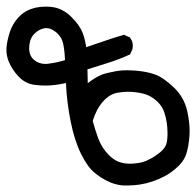

<svg xmlns="http://www.w3.org/2000/svg" viewBox="-29 -450 602 589"><path d="M173.3 -195.3Q138.7 -187.5 110.4 -187.5Q95.2 -187.5 78.6 -189.5Q48.8 -192.9 27.8 -215.3Q7.8 -236.8 -2 -260.7Q-9.3 -278.3 -9.3 -297.9Q-9.3 -313 -3.4 -335.9Q2 -357.9 10.3 -372.6Q18.6 -387.7 31.2 -400.4Q50.3 -419.4 79.1 -426.3Q95.7 -429.7 110.1 -429.7Q124.5 -429.7 134.3 -428Q144 -426.3 151.1 -423.6Q158.2 -420.9 165 -417Q178.7 -409.7 190.9 -397Q215.8 -372.6 225.1 -347.7Q232.4 -327.6 235.4 -305.2Q263.2 -314.5 290.5 -324Q317.9 -333.5 351.1 -343.3L369.1 -335.4L370.1 -334Q378.4 -323.7 378.4 -309.6Q378.4 -305.2 377.4 -299.3L370.1 -283.2Q335 -267.1 301.3 -256.8L239.3 -237.3L240.2 -194.8Q261.7 -211.4 278.3 -218.8Q287.1 -222.7 292.7 -224.1Q298.3 -225.6 300.8 -226.1Q303.2 -226.6 305.9 -227.3Q308.6 -228 311.5 -228.5Q314.5 -229 317.1 -229.5Q319.8 -230 322.8 -231Q328.6 -231.9 337.6 -233.2Q346.7 -234.4 360.8 -234.4Q375 -234.4 392.1 -232.9Q425.8 -229.5 448.7 -220.7Q472.2 -211.9 503.4 -182.6Q535.6 -152.3 545.4 -109.4Q552.7 -75.7 552.7 -47.9Q552.7 -40 552.2 -33.2Q549.8 0.5 542 23.4Q534.2 47.4 506.3 70.3Q479.5 92.8 438 106.9Q401.9 119.1 360.8 119.1Q348.1 119.1 341.3 118.2Q334.5 117.2 329.6 116Q324.7 114.7 319.8 113.3Q310.5 110.4 301.8 106Q279.8 95.7 260.3 79.1Q239.7 62.5 219.7 22.2Q199.7 -18.1 187.7 -77.6Q175.8 -137.2 173.3 -195.3ZM481 -7.3Q482.9 -12.7 483.9 -21.5Q484.9 -30.3 484.9 -41.5Q484.9 -75.2 475.1 -105Q468.8 -123.5 455.3 -136.7Q441.9 -149.9 426.8 -157Q411.6 -164.1 387.2 -167Q376.5 -168.5 363.5 -168.5Q350.6 -168.5 334.5 -166Q308.6 -162.6 287.6 -139.2Q266.6 -115.7 255.4 -79.1Q262.7 -52.2 272 -26.4Q283.2 3.9 305.2 25.9Q319.8 40.5 335.4 46.4Q351.1 52.2 369.6 52.2Q377 52.2 388.2 51Q399.4 49.8 409.7 46.9Q419.9 43.9 426.3 40Q442.4 33.2 462.4 17.1Q476.1 5.9 481 -7.3ZM111.3 -363.8Q108.4 -363.8 103.8 -362.5Q99.1 -361.3 94.7 -359.4Q83 -354 73.2 -342.8Q60.5 -327.1 60.5 -301.8Q60.5 -277.3 77.6 -264.6Q91.3 -253.9 110.8 -253.9Q116.2 -253.9 121.6 -254.9Q147.5 -258.3 170.4 -265.6Q168.5 -309.1 161.6 -326.2Q158.7 -333.5 155 -338.4Q151.4 -343.3 147.5 -347.2Q143.6 -351.1 137.5 -355.2Q131.3 -359.4 125.5 -361.6Q119.6 -363.8 111.3 -363.8Z"/></svg>

Font: Bakudai
Style: Bold
Weight: 700
Version: Version 1.48